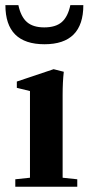

<svg xmlns="http://www.w3.org/2000/svg" viewBox="-41 -709 336 729"><path d="M127.9 -541Q-20.5 -541 -20.5 -689.5H28.8Q38.1 -645.5 61.3 -625.2Q84.5 -605 127 -605Q170.4 -605 193.6 -625.2Q216.8 -645.5 226.1 -689.5H275.4Q275.4 -541 127.9 -541ZM17.1 0V-28.3L72.8 -34.2V-363.3L22.9 -375.5V-399.4L162.6 -446.3L201.2 -436.5Q196.8 -397.9 196.8 -348.6V-34.2L252.4 -28.3V0Z"/></svg>

Font: Elstob
Style: Bold
Weight: 700
Designer: Peter S. Baker
Version: Version 1.015